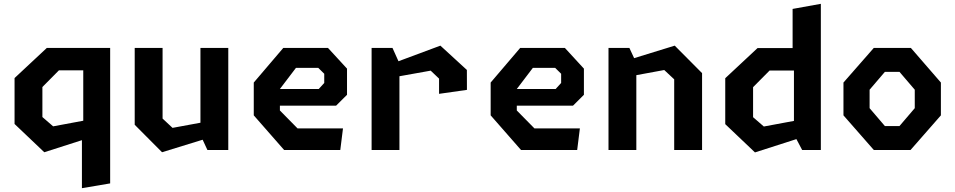

<svg xmlns="http://www.w3.org/2000/svg" viewBox="-20 -785 5000 1005"><path d="M408.8 -71.2 415.8 -98.7V-534.2H556.6V175L408.8 200ZM484.3 -416.8H288.4L201.9 -329.5V-172.4L258.2 -123.7L484.3 -165.8V-75.5L211.8 11.9L56.2 -136.1V-376.4L225.2 -534.2H484.3Z M831 -164.4 883.1 -115.7 1111.7 -157.8V-75.5L828.2 11.9L685.1 -131.9V-534.2H831ZM1174.9 0H1065.6L1029.2 -78.5V-534.2H1174.9Z M1308.3 -181.2V-352.9L1462.9 -534.2H1696.7L1796.4 -425.8V-288.8L1739.2 -231.8H1411.1V-319.1H1648.4L1677.2 -350.8V-398.9L1645.9 -429.8H1529.2L1445.1 -319.2V-206.7L1537.6 -112.8H1775.3L1761.2 0H1467.1Z M2278.2 -373.5 2234.4 -415.2 1994.2 -372.2V-437.8L2285.1 -546.1L2423.8 -418.9L2424.1 -314.6L2278.2 -293.8ZM1925.1 -534.2H2034.4L2070.8 -453.2V0H1925.1Z M2548.3 -181.2V-352.9L2702.9 -534.2H2936.7L3036.4 -425.8V-288.8L2979.2 -231.8H2651.1V-319.1H2888.4L2917.2 -350.8V-398.9L2885.9 -429.8H2769.2L2685.1 -319.2V-206.7L2777.6 -112.8H3015.3L3001.2 0H2707.1Z M3509 -369.8 3456.9 -418.5 3228.3 -376.4V-458.7L3511.8 -546.1L3654.9 -402.2V0H3509ZM3165.1 -534.2H3274.4L3310.8 -455.7V0H3165.1Z M4135.8 -81.3V-446.1L4128.8 -473.7V-738.3L4276.6 -765V0H4178.7ZM4204.3 -415.9H4008.4L3921.9 -328.7V-171.6L3978.2 -122.8L4204.3 -164.9V-74.7L3931.8 12.8L3776.2 -135.2V-375.6L3945.2 -533.3H4204.3Z M4395 -181.2V-352.9L4553.8 -534.2H4747.8L4905 -352.9V-181.2L4746.2 0H4553.8ZM4688.2 -125.2 4768.2 -218.8V-315.4L4688.2 -408.9H4611.8L4531.8 -315.4V-218.8L4611.8 -125.2Z"/></svg>

Font: Monaspace Krypton Var ExLight
Style: Regular
Weight: 200
Designer: Riley Cran and the Lettermatic Team
Version: Version 1.200 (Monaspace Krypton Var)